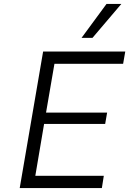

<svg xmlns="http://www.w3.org/2000/svg" viewBox="-20 -964 662 984"><path d="M259 -637 216 -387H529L519 -329H206L161 -63H512L502 0H81L201 -700H622L611 -637ZM398 -770 526 -944H602L454 -770Z"/></svg>

Font: Be Vietnam Light
Style: Italic
Weight: 300
Italic angle: -9.222°
Designer: Gabriel Lam
Foundry: TypeRant
Version: Version 3.000